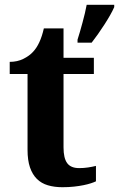

<svg xmlns="http://www.w3.org/2000/svg" viewBox="-20 -780 502 810"><path d="M314 -70.8Q333.5 -70.8 351.3 -73.5Q369.1 -76.2 384.8 -80.1V-15.1Q377 -11.2 363.5 -6.8Q350.1 -2.4 332.3 1.2Q314.5 4.9 292 7.3Q269.5 9.8 243.2 9.8Q209.5 9.8 182.1 1.7Q154.8 -6.3 135.7 -25.1Q116.7 -43.9 106.4 -74Q96.2 -104 96.2 -147.9V-467.8H21V-519Q53.2 -519 78.6 -531.7Q104 -544.4 119.1 -561Q149.9 -593.3 165 -660.2H248V-536.1H376V-467.8H248V-158.2Q248 -112.8 263.4 -91.8Q278.8 -70.8 314 -70.8ZM307.1 -612.8Q312 -627.9 317.4 -646.5Q322.8 -665 328.1 -684.8Q333.5 -704.6 338.1 -723.9Q342.8 -743.2 345.7 -759.8H461.9V-750Q455.1 -734.4 444.1 -715.1Q433.1 -695.8 419.9 -675.5Q406.7 -655.3 393.1 -635.7Q379.4 -616.2 366.7 -600.1H307.1Z"/></svg>

Font: Droids
Style: b
Weight: 700
Foundry: Ascender Corporation
Version: Version 1.00 build 113